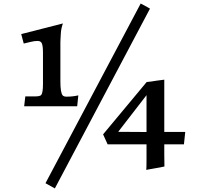

<svg xmlns="http://www.w3.org/2000/svg" viewBox="-20 -948 1123 1082"><path d="M772.9 -928.2 812.5 -906.7Q822.3 -900.9 825.2 -899.4L289.1 113.8L236.3 84.5ZM804.2 9.3Q805.7 0.5 805.7 -48.3V-134.8H586.4L561 -190.9L806.6 -485.8Q831.1 -487.8 861.3 -493.2L905.8 -499V-204.6H1023.9L1016.6 -134.8H905.8V-76.7L906.7 -9.8Q881.3 -3.9 856 0Q830.6 3.9 804.2 9.3ZM805.7 -204.1V-411.6L646 -205.1ZM122.6 -404.8H171.9Q206.5 -403.8 212.9 -413.6Q222.2 -426.3 222.2 -475.1V-650.4Q222.2 -687.5 216.3 -702.4Q210.4 -717.3 192.1 -717.3Q173.8 -717.3 153.8 -712.2Q133.8 -707 113.8 -702.6L99.6 -755.9L334.5 -815.9Q324.2 -786.6 322.8 -759.8L320.8 -723.6Q320.3 -715.3 320.3 -709.5V-488.3Q320.3 -424.8 333.5 -410.2Q339.4 -403.3 355.5 -403.3Q390.1 -403.3 421.4 -410.6L415 -349.1H116.2Z"/></svg>

Font: HeadlandOne
Style: Regular
Weight: 400
Designer: Gary Lonergan
Foundry: Sorkin Type Co.
Version: Version 1.002